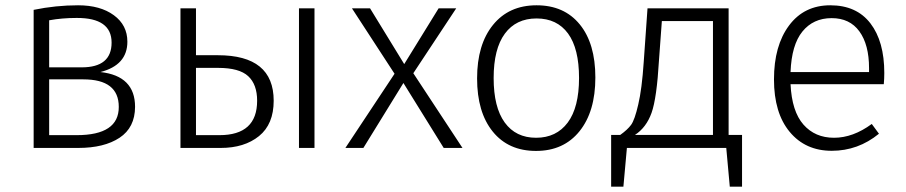

<svg xmlns="http://www.w3.org/2000/svg" viewBox="-20 -554 3392 719"><path d="M164.1 -47.9H267.1Q425.3 -47.9 424.8 -153.8Q424.8 -256.8 292 -256.8H164.1ZM267.1 -486.8Q211.9 -486.8 164.1 -478V-301.8H286.1Q397.9 -301.8 397.9 -394.5Q397.9 -487.3 267.1 -486.8ZM485.8 -153.8Q485.4 -76.2 427.7 -38.1Q370.1 0 272.9 0H106V-517.1Q189 -534.2 272.5 -534.2Q355.5 -534.2 406.2 -497.1Q457 -460 457 -397.9Q457 -310.1 356 -284.2Q485.8 -270 485.8 -153.8Z M713.9 -47.9H801.8Q942.9 -47.9 942.9 -176.8Q942.9 -237.8 909.4 -268.8Q876 -299.8 796.9 -299.8H713.9ZM1157.7 -522.9V0H1099.6V-522.9ZM713.9 -347.2H795.9Q1004.9 -347.2 1004.9 -176.8Q1004.9 -88.9 950 -44.4Q895 0 806.6 0H655.8V-522.9H713.9Z M1711.9 0H1641.6L1490.7 -243.2L1340.8 0H1273.4L1457.5 -277.8L1297.9 -522.9H1365.7L1493.7 -314L1622.6 -522.9H1688.5L1527.8 -279.8Z M2107.2 -428.5Q2065.9 -484.9 1989.3 -484.9Q1912.6 -484.9 1870.6 -428Q1828.6 -371.1 1828.6 -261.7Q1828.6 -152.3 1870.1 -95.2Q1911.6 -38.1 1987.5 -38.1Q2063.5 -38.1 2106 -95Q2148.4 -151.9 2148.4 -262Q2148.4 -372.1 2107.2 -428.5ZM1826.2 -460.7Q1885.7 -534.2 1989.3 -534.2Q2092.8 -534.2 2151.1 -462.6Q2209.5 -391.1 2209.5 -263.7Q2209.5 -136.2 2150.1 -62.5Q2090.8 11.2 1987.3 11.2Q1883.8 11.2 1825.2 -61.3Q1766.6 -133.8 1766.6 -260.5Q1766.6 -387.2 1826.2 -460.7Z M2649.9 -475.1H2458.5L2447.8 -329.1Q2439.5 -186 2419.9 -131.3Q2400.4 -76.7 2357.9 -48.8H2649.9ZM2758.8 -48.8V145H2712.9L2699.7 0H2327.6L2314.5 145H2268.6V-48.8H2302.7Q2329.6 -67.9 2343.3 -86.4Q2356.9 -105 2370.1 -162.6Q2383.8 -220.2 2390.6 -321.8L2404.8 -522.9H2708.5V-48.8Z M3234.4 -284.2V-298.8Q3234.4 -386.7 3198.2 -436.5Q3162.1 -486.3 3093.8 -486.1Q3025.4 -485.8 2984.9 -436Q2944.3 -386.2 2940.4 -284.2ZM3291.5 -280.8Q3291.5 -258.8 3289.6 -238.8H2940.4Q2945.3 -136.7 2988.8 -87.4Q3032.2 -38.1 3103.3 -38.1Q3174.3 -38.1 3244.6 -89.8L3271.5 -53.2Q3193.4 10.7 3094.7 10.7Q2996.1 10.7 2937.3 -60.1Q2878.4 -130.9 2878.4 -256.8Q2878.4 -382.8 2934.8 -458.5Q2991.2 -534.2 3089.4 -534.2Q3187.5 -534.2 3239.5 -466.6Q3291.5 -398.9 3291.5 -280.8Z"/></svg>

Font: FiraSans-Light
Style: Regular
Weight: 300
Designer: Carrois Corporate & Edenspiekermann AG
Foundry: Carrois Corporate GbR & Edenspiekermann AG
Version: Version 3.106;PS 003.106;hotconv 1.0.70;makeotf.lib2.5.58329